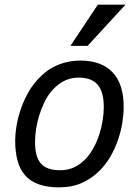

<svg xmlns="http://www.w3.org/2000/svg" viewBox="-20 -786 594 821"><path d="M44.9 -185.1Q44.9 -211.4 50 -244.1Q55.2 -276.9 66.4 -311.8Q77.6 -346.7 95.5 -380.9Q113.3 -415 139.2 -443.8Q155.3 -462.4 174.6 -477.5Q193.8 -492.7 217 -503.7Q240.2 -514.6 267.1 -520.8Q293.9 -526.9 325.2 -526.9Q412.6 -526.9 460.7 -477.5Q508.8 -428.2 508.8 -328.1Q508.8 -297.9 503.2 -262Q497.6 -226.1 485.1 -189.5Q472.7 -152.8 452.9 -117.9Q433.1 -83 404.8 -55.2Q373 -23.4 330.8 -4.2Q288.6 15.1 232.9 15.1Q181.6 15.1 145.8 2.2Q109.9 -10.7 87.6 -35.9Q65.4 -61 55.2 -98.4Q44.9 -135.7 44.9 -185.1ZM129.9 -180.2Q129.9 -148.4 135.7 -125.2Q141.6 -102.1 154.5 -87.2Q167.5 -72.3 188 -65.2Q208.5 -58.1 237.8 -58.1Q272.9 -58.1 301 -72.5Q329.1 -86.9 351.1 -111.8Q368.2 -131.3 381.8 -157.2Q395.5 -183.1 404.8 -211.9Q414.1 -240.7 418.9 -270.8Q423.8 -300.8 423.8 -328.1Q423.8 -393.1 397.7 -423.6Q371.6 -454.1 316.9 -454.1Q277.3 -454.1 246.6 -435.8Q215.8 -417.5 193.8 -388.2Q178.7 -368.2 167 -342.8Q155.3 -317.4 147 -290Q138.7 -262.7 134.3 -234.4Q129.9 -206.1 129.9 -180.2ZM354.5 -589.8H281.2L398.4 -766.1H516.6Z"/></svg>

Font: Lorenzo Sans
Style: Italic
Weight: 400
Italic angle: -12°
Foundry: Intel Corporation
Version: Version 1.00; ttfautohint (v1.5)